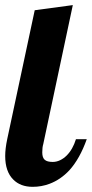

<svg xmlns="http://www.w3.org/2000/svg" viewBox="-28 -720 357 746"><path d="M23.4 -22.5Q-7.8 -53.7 -7.8 -113.8Q-7.8 -142.1 0 -179.2L106.9 -680.2L254.9 -700.2L140.1 -160.2Q136.2 -147.5 136.2 -127.9Q136.2 -107.4 145.8 -99.1Q155.3 -90.8 176.8 -90.8Q191.4 -90.8 205.3 -97.4Q219.2 -104 231 -115.7Q254.9 -139.6 267.1 -179.2H309.1Q282.2 -103.5 241.7 -58.6Q207.5 -22 164.6 -5.9Q133.3 5.9 99.1 5.9Q51.3 5.9 23.4 -22.5Z"/></svg>

Font: Pattaya
Style: Regular
Weight: 400
Designer: Pablo Impallari / Thai characters Designed by Thanarat Vachiruckul and Suppakit Chalermlarp
Foundry: Pablo Impallari
Version: Version 2.000